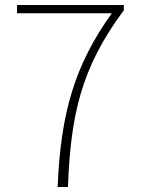

<svg xmlns="http://www.w3.org/2000/svg" viewBox="-20 -746 561 766"><path d="M210 0H251C262 -284 302 -474 474 -705V-726H48V-693H426C280 -489 222 -299 210 0Z"/></svg>

Font: Harano Aji Gothic TW ExtraLight
Style: Regular
Weight: 250
Foundry: Masamichi Hosoda
Version: HaranoAjiGothicTW-ExtraLight version 20230610;ttx 4.39.4